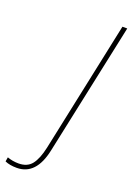

<svg xmlns="http://www.w3.org/2000/svg" viewBox="-322 -775 695 1009"><g transform="rotate(20 25.0 -270.5)"><path d="M-90 173Q18 173 49 25L206 -714H179L24 19Q10 84 -15 116Q-40 148 -89 148Q-122 148 -152 137L-156 161Q-130 173 -90 173Z"/></g></svg>

Font: Noto Sans UI SemiCondensed Thin
Style: Italic
Weight: 250
Width: 4
Italic angle: -12°
Designer: Monotype Design Team
Foundry: Monotype Imaging Inc.
Version: Version 1.901